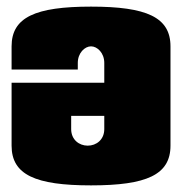

<svg xmlns="http://www.w3.org/2000/svg" viewBox="-20 -550 550 580"><path d="M295 -300H15V-110C15 -22 87 10 255 10C423 10 495 -22 495 -110V-410C495 -498 423 -530 255 -530C87 -530 15 -498 15 -410V-340H215V-360C215 -390 236 -410 255 -410C274 -410 295 -390 295 -360ZM295 -200V-160C295 -128 271 -110 245 -110C219 -110 195 -128 195 -160V-200Z"/></svg>

Font: MikodacsPCS
Style: Regular
Weight: 900
Designer: gluk (gluksza@wp.pl)
Foundry: gluk (gluksza@wp.pl)
Version: Version 0.27